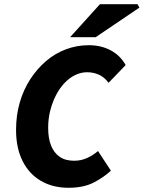

<svg xmlns="http://www.w3.org/2000/svg" viewBox="-20 -877 680 909"><path d="M304 12Q230 12 174 -20.5Q118 -53 87 -114.5Q56 -176 56 -262Q56 -331 73.5 -391.5Q91 -452 123 -501.5Q155 -551 197.5 -587.5Q240 -624 292 -643.5Q344 -663 401 -663Q458 -663 503.5 -639Q549 -615 575 -569L494 -485Q474 -512 448 -523.5Q422 -535 392 -535Q363 -535 335.5 -521.5Q308 -508 285 -483.5Q262 -459 245 -426Q228 -393 218 -354Q208 -315 208 -272Q208 -223 221.5 -188.5Q235 -154 262 -135Q289 -116 331 -116Q364 -116 392.5 -129Q421 -142 444 -162L505 -69Q472 -38 424 -13Q376 12 304 12ZM312 -701 453 -857H631L640 -841L433 -701Z"/></svg>

Font: Source Sans 3 ExtraLight ExtraBold
Style: Italic
Weight: 800
Italic angle: -11°
Version: Version 3.052;hotconv 1.1.0;makeotfexe 2.6.0